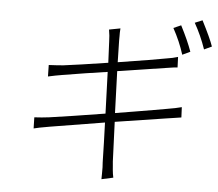

<svg xmlns="http://www.w3.org/2000/svg" viewBox="-57 -870 1120 985"><g transform="rotate(5 503.0 -377.5)"><path d="M898.1 -639.9 858 -621.1Q837 -688.2 800.8 -753.9L839.5 -771Q878.6 -695.3 898.1 -639.9ZM533 -508.2 540.5 -293Q579.2 -299.4 639 -309.3Q698.9 -319.2 737.9 -326Q777 -332.7 800.8 -337Q852.3 -345.5 879.3 -353L881.7 -300.1Q873.9 -299 847.8 -294.9Q821.7 -290.8 801.8 -288Q601.6 -257.1 543 -247.9Q550.4 -52.6 551.1 -44Q551.8 -37.6 552.9 -23.8Q554 -9.9 554.7 -1.4Q555.4 7.1 557 18.3Q558.6 29.5 560.7 38L500.7 51.1Q500.7 44 501.1 23.4Q501.4 2.8 501.1 -10.1Q500.7 -23.1 499.6 -35.2Q497.5 -136.7 493.6 -240.1Q240.1 -198.9 212 -193.9Q151.6 -183.6 131.4 -177.9L130 -235.1Q167.6 -236.9 206 -241.8Q308.2 -256 492.2 -285.9L484.7 -500Q371.1 -483.7 255 -464.1Q221.6 -458.8 181.5 -449.9L180.4 -508.9Q226.2 -511 255 -513.8Q324.9 -522.4 483.7 -546.9Q481.9 -575.6 478.7 -655.9Q478.3 -685.4 472.7 -717L530.5 -728Q529.5 -719.5 529.3 -707.6Q529.1 -695.7 529.3 -685.9Q529.5 -676.1 529.1 -665.1Q529.1 -639.6 531.6 -554Q721.6 -583.8 779.5 -595.2Q811.1 -599.8 837.7 -608L839.8 -554Q829.5 -554 780.5 -546.2ZM907.7 -790.1 946.4 -806.1Q992.2 -717 1006 -676.1L967 -658Q942.5 -729 907.7 -790.1Z"/></g></svg>

Font: Karasuma Gothic
Style: Light Italic
Weight: 300
Italic angle: 9.39998°
Designer: Rasmus Andersson / Ryoko Nishizuka
Foundry: rsms
Version: Version 1.00